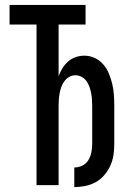

<svg xmlns="http://www.w3.org/2000/svg" viewBox="-20 -755 540 783"><path d="M283 8V-72Q300 -72 315.5 -79.5Q331 -87 340 -101.5Q349 -116 352.5 -133Q356 -150 356 -167V-324Q356 -337 355 -350Q354 -363 351.5 -376Q349 -389 344.5 -401.5Q340 -414 332.5 -424.5Q325 -435 313 -441.5Q301 -448 288 -448Q274 -448 262.5 -441.5Q251 -435 243 -424.5Q235 -414 230.5 -401.5Q226 -389 223.5 -376Q221 -363 220 -350Q219 -337 219 -324V0H129V-655H19V-735H329V-655H219V-444Q225 -461 234.5 -476.5Q244 -492 257.5 -504Q271 -516 288.5 -522Q306 -528 324 -528Q346 -528 366.5 -518.5Q387 -509 401.5 -492Q416 -475 424.5 -454Q433 -433 438 -411.5Q443 -390 444.5 -368Q446 -346 446 -324V-167Q446 -144 442.5 -121.5Q439 -99 429.5 -78.5Q420 -58 405 -40.5Q390 -23 370 -12Q350 -1 327.5 3.5Q305 8 283 8Z"/></svg>

Font: Iosevka SS10 Medium
Style: Regular
Weight: 500
Monospace: yes
Designer: Belleve Invis
Foundry: Belleve Invis
Version: Version 28.0.6; ttfautohint (v1.8.4)